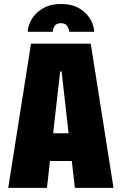

<svg xmlns="http://www.w3.org/2000/svg" viewBox="-20 -912 590 932"><path d="M531 0H343.5L328.5 -130.5H222.5L208 0H20L130.5 -700H420.5ZM272 -565 238 -265H313L279 -565ZM276.5 -892.5Q321 -892.5 351.5 -878.2Q382 -864 401 -842.5Q420 -821 428.5 -798Q437 -775 437 -757.5H316Q316 -769.5 307 -784.5Q298 -799.5 275.5 -799.5Q253 -799.5 244.5 -784.5Q236 -769.5 236 -757.5H115Q115 -775 123.8 -798Q132.5 -821 151.8 -842.5Q171 -864 201.8 -878.2Q232.5 -892.5 276.5 -892.5Z"/></svg>

Font: Trispace SemiCondensed ExtraBold
Style: Regular
Weight: 800
Width: 4
Designer: Tyler Finck
Foundry: Etcetera Type Company
Version: Version 1.210; ttfautohint (v1.8.3)